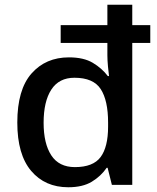

<svg xmlns="http://www.w3.org/2000/svg" viewBox="-20 -780 664 810"><path d="M268 10Q170 10 111.5 -59Q53 -128 53 -263Q53 -402 113 -470Q173 -538 271 -538Q333 -538 371.5 -515Q410 -492 435 -459H440Q438 -472 435.5 -499.5Q433 -527 433 -547V-599H236V-674H433V-760H538V-674H614V-599H538V0H452L434 -72H430Q406 -37 367.5 -13.5Q329 10 268 10ZM296 -75Q373 -75 404.5 -117.5Q436 -160 436 -246V-263Q436 -356 405 -404Q374 -452 294 -452Q229 -452 196.5 -402Q164 -352 164 -262Q164 -174 196.5 -124.5Q229 -75 296 -75Z"/></svg>

Font: Noto Sans Syriac Medium
Style: Regular
Weight: 500
Designer: Patrick Giasson and the Monotype Design Team
Foundry: Monotype Imaging Inc.
Version: Version 3.000; ttfautohint (v1.8.4.7-5d5b)